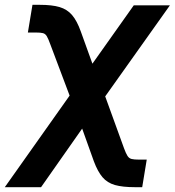

<svg xmlns="http://www.w3.org/2000/svg" viewBox="-77 -568 721 792"><path d="M-57.2 204.1 270.4 -258.8H324.9L434.6 43.6Q442.6 65.4 449 75.3Q455.4 85.2 465.9 87.8Q476.3 90.4 496.3 90.4H528.3L509.6 204.1H479.4Q428.9 204.1 397.2 195.2Q365.6 186.3 345.8 163Q326 139.7 310.1 97.2L261.9 -37.5L92.4 204.1ZM239.7 -95.2 131 -383.9Q122.3 -408 116.2 -418.4Q110 -428.8 100.2 -431.3Q90.5 -433.9 70 -433.9H38L56.9 -548.1H87.2Q137.2 -548.1 168.6 -538.9Q200 -529.6 220.3 -505.9Q240.6 -482.2 256.3 -438.1L304.2 -305.3L474.7 -545.9H623.8L303.6 -95.2Z"/></svg>

Font: Adwaita Sans
Style: Italic
Weight: 400
Italic angle: -9.39999°
Designer: Rasmus Andersson
Foundry: rsms
Version: Version 4.001;git-9221beed3